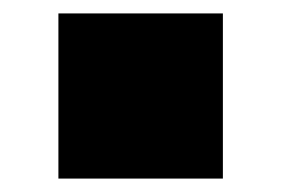

<svg xmlns="http://www.w3.org/2000/svg" viewBox="-20 -390 419 286"><path d="M312 -124H67V-370H312Z"/></svg>

Font: Acari Sans Neue
Style: Bold
Weight: 700
Designer: Alfredo Marco Pradil (font), Cristiano Sobral (main changes)
Foundry: Hanken Design Co. (font), Cristiano Sobral (main changes)
Version: Version 2.459;March 19, 2022;FontCreator 14.0.0.2808 64-bit;